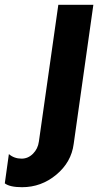

<svg xmlns="http://www.w3.org/2000/svg" viewBox="-145 -520 467 800"><path d="M-53 260Q-104 260 -125 244L-108 122Q-86 141 -55 141Q-28 141 -7.5 120.5Q13 100 17 70L98 -500H244L162 80Q152 156 89.5 208Q27 260 -53 260Z"/></svg>

Font: Oakes Grotesk Bold
Style: Italic
Weight: 700
Italic angle: -8°
Designer: Samuel Oakes
Foundry: Samuel Oakes
Version: Version 1.000;PS 001.000;hotconv 1.0.88;makeotf.lib2.5.64775